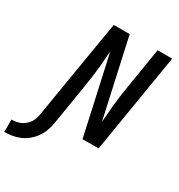

<svg xmlns="http://www.w3.org/2000/svg" viewBox="-332 -878 1148 1232"><g transform="rotate(30 242.0 -262.0)"><path d="M-116 211V119Q-100 119 -83.5 116.5Q-67 114 -51 107Q-35 100 -21 88.5Q-7 77 3 63Q13 49 18.5 32.5Q24 16 27 0Q57 -184 87.5 -367.5Q118 -551 149 -735H267L394 -160Q394 -162 394.5 -163Q395 -164 395 -165L404 -276Q408 -317 413.5 -358.5Q419 -400 426 -441L474 -735H582L461 0H342L215 -575Q215 -573 214.5 -572Q214 -571 214 -570L205 -459Q201 -418 195.5 -376.5Q190 -335 183 -294L135 0Q130 29 120 57.5Q110 86 92.5 111Q75 136 51 156.5Q27 177 -1 189Q-29 201 -58.5 206Q-88 211 -116 211Z"/></g></svg>

Font: Iosevka Curly SmBdEx
Style: Italic
Weight: 600
Width: 7
Italic angle: -9°
Monospace: yes
Designer: Belleve Invis
Foundry: Belleve Invis
Version: Version 11.1.0; ttfautohint (v1.8.3)